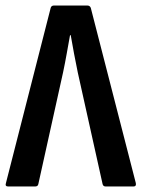

<svg xmlns="http://www.w3.org/2000/svg" viewBox="-21 -675 512 695"><path d="M8.4 0Q-3.5 0 0.5 -12.4L162.5 -646.6Q165 -655 174.4 -655H295.2Q304.1 -655 307.6 -646.6L470.6 -12.4Q473.1 0 462.2 0H361.3Q352.8 0 350.4 -8.4L260.6 -412.4Q253.6 -446.3 247.1 -480.5Q240.5 -514.7 235 -547.7H232.5Q226.5 -514.7 220.5 -480.8Q214.5 -446.9 207.4 -413.4L117.8 -8.9Q116.2 0 106.4 0Z"/></svg>

Font: Sofia Sans Condensed
Style: Regular
Weight: 400
Designer: Botio Nikoltchev, Ani Petrova
Foundry: lettersoup
Version: Version 4.100